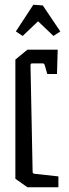

<svg xmlns="http://www.w3.org/2000/svg" viewBox="-20 -792 293 812"><path d="M45 -36V-540L96 -582H224L221 -479H180L169 -517Q167 -524 160 -524H118Q112 -524 110.5 -522Q109 -520 109 -515L118 -65Q118 -58 126 -57L227 -46V0H96ZM47 -659 121 -772 161 -769 235 -659 206 -640 141 -702 76 -640Z"/></svg>

Font: Bahianita
Style: Regular
Weight: 400
Designer: Pablo Cosgaya & Dani Raskovsky
Foundry: Pablo Cosgaya & Dani Raskovsky
Version: Version 1.008